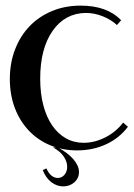

<svg xmlns="http://www.w3.org/2000/svg" viewBox="-20 -525 475 683"><path d="M15 -244Q15 -301 33.5 -349Q52 -397 85 -431.5Q118 -466 164.5 -485.5Q211 -505 267 -505Q361 -505 411 -453L396 -436Q374 -456 344.5 -467.5Q315 -479 285 -479Q211 -478 167 -415Q123 -352 123 -245Q123 -193 134 -151Q145 -109 165.5 -79Q186 -49 214.5 -33Q243 -17 278 -17Q316 -17 354 -36Q392 -55 418 -89L435 -74Q405 -34 358 -12Q311 10 254 10Q202 10 158 -8.5Q114 -27 82 -61Q50 -95 32.5 -141.5Q15 -188 15 -244ZM145 74Q160 108 186 108Q200 108 209.5 96.5Q219 85 219 68Q219 50 206.5 31.5Q194 13 168 -1H185Q222 19 241.5 42Q261 65 261 87Q261 109 244.5 123.5Q228 138 205 138Q182 138 162.5 123Q143 108 132 80Z"/></svg>

Font: Moniqa Extra Bold Narrow Heading
Style: Regular
Weight: 800
Width: 4
Designer: Rajesh Rajput
Foundry: Rajesh Rajput
Version: Version 1.000;December 15, 2022;FontCreator 14.0.0.2794 32-b